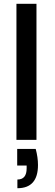

<svg xmlns="http://www.w3.org/2000/svg" viewBox="-20 -740 293 1016"><path d="M67 0V-720H173V0ZM72 256V210Q121 210 121 151V136H71V48H169Q181 93 181 133Q181 256 72 256Z"/></svg>

Font: DeepMind Sans Medium
Style: Regular
Weight: 500
Designer: Jonny Pinhorn / Modifications: Colophon Foundry
Foundry: Colophon Foundry
Version: Version 1.002; ttfautohint (v1.8.2)